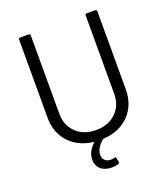

<svg xmlns="http://www.w3.org/2000/svg" viewBox="-156 -810 960 1098"><g transform="rotate(-20 324.0 -261.0)"><path d="M501 -700H552Q562 -700 562 -690V-216Q562 -120 503 -59.5Q444 1 346 7Q343 7 341 9Q320 27 308 47Q296 67 296 86Q296 94 297 98Q301 116 313.5 125Q326 134 344 134Q354 134 366 131L370 130Q376 130 378 138L382 161V164Q382 170 375 173Q355 178 334 178Q303 178 278.5 164Q254 150 246 118Q244 111 244 97Q244 52 286 10Q291 7 285 5Q195 -6 140.5 -65.5Q86 -125 86 -216V-690Q86 -700 96 -700H147Q157 -700 157 -690V-214Q157 -143 203 -98.5Q249 -54 324 -54Q399 -54 445 -98.5Q491 -143 491 -214V-690Q491 -700 501 -700Z"/></g></svg>

Font: Barlow
Style: Regular
Weight: 400
Designer: Jeremy Tribby
Foundry: Tribby Type
Version: Version 1.408;December 10, 2018;FontCreator 11.5.0.2430 64-b